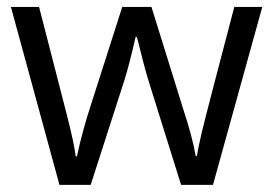

<svg xmlns="http://www.w3.org/2000/svg" viewBox="-20 -518 765 538"><path d="M576.8 0H487.4L395.9 -292.7Q385.7 -325.1 363.5 -414.6H360Q341.8 -334.7 328.1 -291.7L234.1 0H146.6L10.6 -498.5H89.5Q147.1 -275.5 167.6 -195.1Q188.1 -114.8 192.1 -79.9H195.7Q202.2 -112.2 213.6 -153.7Q225 -195.1 231 -212.3L322.5 -498.5H404.4L493.4 -212.3Q519.2 -134.5 528.3 -80.9H531.9Q534.4 -100.1 545.5 -147.4Q556.6 -194.6 636.5 -498.5H714.9Z"/></svg>

Font: Khula
Style: Regular
Weight: 400
Designer: Erin McLaughlin, Steve Matteson
Version: Version 1.000;PS 1.0;hotconv 1.0.72;makeotf.lib2.5.5900; ttf